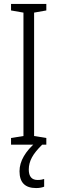

<svg xmlns="http://www.w3.org/2000/svg" viewBox="-20 -734 291 974"><path d="M215 0H36V-34L99 -44V-670L36 -681V-714H215V-681L153 -670V-44L215 -34ZM126 126Q126 179 171 179Q181 179 190 177.5Q199 176 204 174V213Q187 220 163 220Q79 220 79 135Q79 96 101 58.5Q123 21 161 -11L194 0Q158 35 142 64.5Q126 94 126 126Z"/></svg>

Font: Noto Sans Malayalam ExtraCondensed Light
Style: Regular
Weight: 300
Width: 2
Designer: Jelle Bosma - Monotype Design Team
Foundry: Monotype Imaging Inc.
Version: Version 2.104; ttfautohint (v1.8.4.7-5d5b)